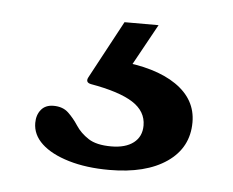

<svg xmlns="http://www.w3.org/2000/svg" viewBox="-31 -59 375 309"><g transform="rotate(5 156.0 95.5)"><path d="M155 215Q118 215 89.5 206.5Q61 198 45.5 183.5Q30 169 30 150Q30 137 37 128.5Q44 120 57 120Q72 120 81 128.5Q90 137 97.5 148.5Q105 160 118 168.5Q131 177 155 177Q178 177 191 167Q204 157 204 139Q204 116 182 102Q160 88 114 80Q104 78 109 69L159 -24H214L160 74L154 39Q215 44 248.5 67Q282 90 282 127Q282 168 248 191.5Q214 215 155 215Z"/></g></svg>

Font: Hahmlet Medium
Style: Regular
Weight: 500
Version: Version 1.002